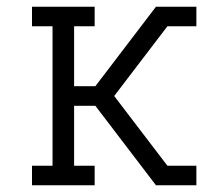

<svg xmlns="http://www.w3.org/2000/svg" viewBox="-20 -550 640 570"><path d="M75 0V-58H136V-472H75V-530H261V-472H200V-294H263L443 -530H563V-472H477L319 -265L477 -58H563V0H443L263 -236H200V-58H261V0Z"/></svg>

Font: Iosevka Slab Light Extended
Style: Regular
Weight: 300
Width: 7
Monospace: yes
Designer: Belleve Invis
Foundry: Belleve Invis
Version: Version 11.1.0; ttfautohint (v1.8.3)